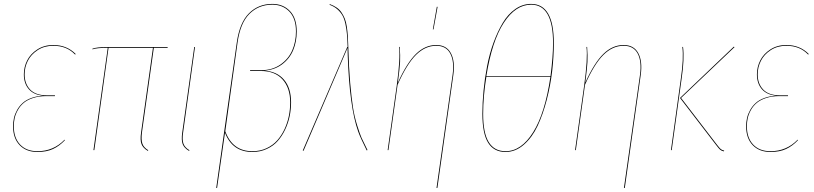

<svg xmlns="http://www.w3.org/2000/svg" viewBox="-20 -753 4082 963"><path d="M168 9.3Q111.3 9.3 78.4 -25.1Q45.4 -59.6 45.4 -119.6Q45.4 -141.1 50 -161.4Q54.7 -181.6 65.9 -201.7Q77.1 -221.7 94 -236.8Q110.8 -252 137.5 -261.7Q164.1 -271.5 197.3 -272.9Q149.9 -276.9 124.8 -305.4Q99.6 -334 99.6 -379.9Q99.6 -417 116.2 -450Q132.8 -482.9 167.2 -505.1Q201.7 -527.3 247.1 -527.3Q315.4 -527.3 359.9 -481.9L356.4 -479.5Q314.9 -523.4 247.1 -523.4Q202.6 -523.4 169.2 -501.7Q135.7 -480 119.6 -448Q103.5 -416 103.5 -379.9Q103.5 -333 131.1 -304Q158.7 -274.9 214.8 -274.9H255.9L255.4 -271H212.4Q175.3 -271 146 -261.5Q116.7 -252 98.9 -236.8Q81.1 -221.7 69.6 -201.2Q58.1 -180.7 53.7 -160.9Q49.3 -141.1 49.3 -119.6Q49.3 -61.5 80.8 -28.1Q112.3 5.4 168 5.4Q248.5 5.4 304.2 -52.7L305.2 -49.3Q277.8 -20.5 245.6 -5.6Q213.4 9.3 168 9.3Z M751.5 -513.2 691.9 -87.9Q687.5 -52.2 694.1 -32.7Q700.7 -13.2 723.6 0.5L721.7 3.9Q696.8 -10.7 689.5 -30.8Q682.1 -50.8 687.5 -87.9L747.1 -513.2H524.4L453.1 0H448.7L520.5 -513.2Q465.8 -513.2 443.8 -505.4L443.4 -508.8Q465.8 -517.1 517.1 -517.1H820.8V-513.2Z M958 -517.1 898.4 -87.9Q893.1 -52.7 899.9 -33Q906.7 -13.2 930.2 0.5L928.2 3.9Q903.3 -10.7 896 -30.8Q888.7 -50.8 894 -87.9L954.1 -517.1Z M1064.5 189.9 1167.5 -539.1Q1181.6 -639.2 1228.8 -686.3Q1275.9 -733.4 1345.7 -733.4Q1399.9 -733.4 1434.1 -697.8Q1468.3 -662.1 1468.3 -595.2Q1468.3 -543.5 1450.2 -500.7Q1432.1 -458 1394.3 -429.9Q1356.4 -401.9 1305.2 -398.9Q1368.7 -395 1404.3 -353.5Q1439.9 -312 1439.9 -239.7Q1439.9 -205.1 1432.9 -170.7Q1425.8 -136.2 1410.4 -103.5Q1395 -70.8 1373 -45.9Q1351.1 -21 1318.1 -5.9Q1285.2 9.3 1246.1 9.3Q1145.5 9.3 1108.4 -87.4L1068.8 189.5ZM1246.1 5.4Q1284.7 5.4 1316.7 -9.5Q1348.6 -24.4 1370.4 -48.8Q1392.1 -73.2 1407 -105.2Q1421.9 -137.2 1428.7 -171.1Q1435.5 -205.1 1435.5 -239.3Q1435.5 -312 1397.2 -354.5Q1358.9 -397 1288.1 -397H1233.9L1234.9 -400.9H1289.6Q1345.7 -400.9 1386.2 -429Q1426.8 -457 1445.6 -500.2Q1464.4 -543.5 1464.4 -595.2Q1464.4 -660.6 1431.2 -695.1Q1397.9 -729.5 1345.7 -729.5Q1277.3 -729.5 1231.2 -683.6Q1185.1 -637.7 1171.4 -539.1L1109.9 -94.7Q1146 5.4 1246.1 5.4Z M1634.3 -732.4Q1653.8 -725.1 1668.5 -715.1Q1683.1 -705.1 1693.1 -690.2Q1703.1 -675.3 1709.5 -659.2Q1715.8 -643.1 1719.5 -619.1Q1723.1 -595.2 1724.6 -572Q1726.1 -548.8 1727.1 -514.6Q1729.5 -416 1736.3 -338.1Q1743.2 -260.3 1750.5 -213.9Q1757.8 -167.5 1771.5 -124Q1785.2 -80.6 1793.2 -62.3Q1801.3 -43.9 1817.9 -11.2Q1821.3 -3.9 1823.2 -0.5L1819.3 1.5Q1787.6 -61.5 1776.4 -93.3Q1732.9 -214.8 1724.1 -473.6Q1723.6 -492.7 1723.1 -512.7L1502.4 3.4L1498.5 2L1721.7 -517.6L1723.6 -517.1Q1722.2 -557.1 1720 -582.5Q1717.8 -607.9 1712.2 -634Q1706.5 -660.2 1697 -676.5Q1687.5 -692.9 1671.6 -706.8Q1655.8 -720.7 1632.8 -729Z M2170.9 -718.8H2174.8L2154.3 -605.5H2150.9ZM2169.4 189.9 2250 -377.4Q2259.3 -444.8 2238.5 -484.1Q2217.8 -523.4 2168 -523.4Q2112.8 -523.4 2066.7 -477.8Q2020.5 -432.1 1974.1 -327.6L1928.2 0H1924.3L1969.7 -322.3Q1988.8 -460.4 1981.4 -517.6H1984.9Q1988.3 -474.6 1986.6 -442.1Q1984.9 -409.7 1975.6 -338.4Q2021 -438.5 2066.7 -482.9Q2112.3 -527.3 2168 -527.3Q2219.2 -527.3 2241.2 -486.8Q2263.2 -446.3 2253.9 -377.9L2173.8 189.5Z M2644 -733.4Q2757.8 -733.4 2757.8 -537.1Q2757.8 -469.2 2749.5 -397.2Q2741.2 -325.2 2722.2 -251.7Q2703.1 -178.2 2676 -120.8Q2648.9 -63.5 2607.2 -27.1Q2565.4 9.3 2515.6 9.3Q2457 9.3 2428.2 -37.1Q2399.4 -83.5 2399.4 -182.6Q2399.4 -238.8 2405.3 -298.8Q2411.1 -358.9 2423.1 -421.4Q2435.1 -483.9 2455.3 -539.3Q2475.6 -594.7 2501.7 -638.4Q2527.8 -682.1 2564.7 -707.8Q2601.6 -733.4 2644 -733.4ZM2644 -729.5Q2565.9 -729.5 2506.8 -638.7Q2447.8 -547.9 2419.4 -371.6H2741.2Q2753.9 -469.2 2753.9 -537.1Q2753.9 -729.5 2644 -729.5ZM2740.7 -368.2H2419.4Q2403.3 -269.5 2403.3 -181.6Q2403.3 -85.4 2431.4 -40Q2459.5 5.4 2515.6 5.4Q2594.7 5.4 2654.3 -90.1Q2713.9 -185.5 2740.7 -368.2Z M3109.4 189.9 3189.9 -377.4Q3199.2 -444.8 3178.5 -484.1Q3157.7 -523.4 3107.9 -523.4Q3052.7 -523.4 3006.6 -477.8Q2960.4 -432.1 2914.1 -327.6L2868.2 0H2864.3L2909.7 -322.3Q2928.7 -460.4 2921.4 -517.6H2924.8Q2928.2 -474.6 2926.5 -442.1Q2924.8 -409.7 2915.5 -338.4Q2960.9 -438.5 3006.6 -482.9Q3052.2 -527.3 3107.9 -527.3Q3159.2 -527.3 3181.2 -486.8Q3203.1 -446.3 3193.8 -377.9L3113.8 189.5Z M3610.4 6.3Q3598.1 3.4 3591.8 -2.2Q3585.4 -7.8 3573.2 -23.9L3390.6 -261.7L3660.6 -519L3664.1 -516.6L3396 -261.7L3576.7 -26.4Q3588.9 -10.7 3594.7 -5.6Q3600.6 -0.5 3612.3 2.4ZM3345.2 0 3395 -359.9Q3409.7 -460.4 3402.3 -517.6H3405.8Q3413.6 -459 3398.9 -359.4L3349.1 0Z M3844.7 9.3Q3788.1 9.3 3755.1 -25.1Q3722.2 -59.6 3722.2 -119.6Q3722.2 -141.1 3726.8 -161.4Q3731.4 -181.6 3742.7 -201.7Q3753.9 -221.7 3770.8 -236.8Q3787.6 -252 3814.2 -261.7Q3840.8 -271.5 3874 -272.9Q3826.7 -276.9 3801.5 -305.4Q3776.4 -334 3776.4 -379.9Q3776.4 -417 3793 -450Q3809.6 -482.9 3844 -505.1Q3878.4 -527.3 3923.8 -527.3Q3992.2 -527.3 4036.6 -481.9L4033.2 -479.5Q3991.7 -523.4 3923.8 -523.4Q3879.4 -523.4 3845.9 -501.7Q3812.5 -480 3796.4 -448Q3780.3 -416 3780.3 -379.9Q3780.3 -333 3807.9 -304Q3835.4 -274.9 3891.6 -274.9H3932.6L3932.1 -271H3889.2Q3852.1 -271 3822.8 -261.5Q3793.5 -252 3775.6 -236.8Q3757.8 -221.7 3746.3 -201.2Q3734.9 -180.7 3730.5 -160.9Q3726.1 -141.1 3726.1 -119.6Q3726.1 -61.5 3757.6 -28.1Q3789.1 5.4 3844.7 5.4Q3925.3 5.4 3981 -52.7L3981.9 -49.3Q3954.6 -20.5 3922.4 -5.6Q3890.1 9.3 3844.7 9.3Z"/></svg>

Font: Fira Sans Compressed Four
Style: Italic
Weight: 100
Width: 3
Italic angle: -8°
Designer: Carrois Corporate & Edenspiekermann AG
Foundry: Carrois Corporate GbR & Edenspiekermann AG
Version: Version 4.203;PS 004.203;hotconv 1.0.88;makeotf.lib2.5.64775